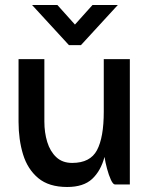

<svg xmlns="http://www.w3.org/2000/svg" viewBox="-20 -736 603 766"><path d="M255 -556 108 -716H209L279 -638L349 -716H450L303 -556ZM157 -251Q157 -207 168.5 -169.5Q180 -132 204.5 -109Q229 -86 268 -86Q340 -86 367 -137Q394 -188 394 -290V-500H498V0H439Q431 0 422.5 -18.5Q414 -37 407 -63Q400 -89 397 -110Q382 -54 347.5 -22Q313 10 248 10Q175 10 132.5 -25.5Q90 -61 72 -120Q54 -179 54 -250V-500H157Z"/></svg>

Font: Haskoy SemiBold
Style: Regular
Weight: 600
Designer: Ertekin Erdin
Foundry: Ertekin Erdin
Version: Version 1.500; ttfautohint (v1.8.3)